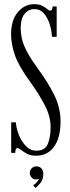

<svg xmlns="http://www.w3.org/2000/svg" viewBox="-20 -731 334 918"><path d="M153 13.5Q126.5 13.5 109.5 4.5Q92.5 -4.5 81.5 -13.8Q70.5 -23 63 -23Q53 -23 53 0H33.5V-146H56Q57.5 -118 70 -86.5Q82.5 -55 103.8 -32.8Q125 -10.5 153.5 -10.5Q196 -10.5 209 -43.8Q222 -77 222 -122.5Q222 -176.5 192 -232.2Q162 -288 125 -338.5Q69 -415.5 51 -467.8Q33 -520 33 -566.5Q33 -635 65.2 -673Q97.5 -711 143 -711Q167.5 -711 182.2 -703.2Q197 -695.5 205.8 -687.8Q214.5 -680 220.5 -680Q230.5 -680 231.5 -700H251V-555H228.5Q227 -584 217.8 -614.5Q208.5 -645 190.5 -666.2Q172.5 -687.5 144.5 -687.5Q116.5 -687.5 97.8 -665Q79 -642.5 79 -597Q79 -568.5 86.2 -540.2Q93.5 -512 112 -478.2Q130.5 -444.5 163.5 -399.5Q206.5 -341.5 238 -279.5Q269.5 -217.5 269.5 -150Q269.5 -73 238.5 -29.8Q207.5 13.5 153 13.5ZM149 167.5 138.5 154.5Q146.5 150.5 155.2 141Q164 131.5 166 123Q161 127 153.5 127Q140 127 131.2 117.8Q122.5 108.5 122.5 95.5Q122.5 82 131.8 73.2Q141 64.5 154 64.5Q169.5 64.5 178.2 74.5Q187 84.5 187 100Q187 126 174 142.8Q161 159.5 149 167.5Z"/></svg>

Font: Imbue 50pt Light
Style: Regular
Weight: 300
Designer: Tyler Finck
Foundry: Etcetera Type Company
Version: Version 1.102; ttfautohint (v1.8.3)